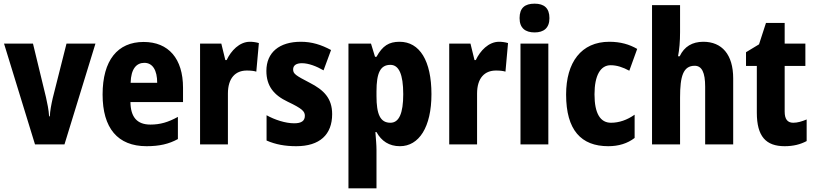

<svg xmlns="http://www.w3.org/2000/svg" viewBox="-20 -788 4444 1048"><path d="M171 0H332L501 -550H343L268 -253C260 -218 253 -182 252 -153H248C246 -189 238 -225 231 -257L160 -550H2Z M764 -559C622 -559 540 -459 540 -272C540 -89 622 10 780 10C850 10 902 -2 951 -29V-150C898 -121 855 -108 801 -108C728 -108 693 -149 692 -231H979V-309C979 -468 900 -559 764 -559ZM768 -445C813 -445 838 -405 838 -336H693C695 -413 725 -445 768 -445Z M1344 -560C1287 -560 1241 -511 1217 -460H1210L1188 -550H1072V0H1224V-277C1224 -363 1266 -403 1327 -403C1350 -403 1366 -401 1379 -397L1393 -553C1376 -558 1359 -560 1344 -560Z M1793 -165C1793 -252 1747 -297 1671 -336C1594 -376 1580 -385 1580 -409C1580 -431 1597 -443 1628 -443C1665 -443 1708 -426 1746 -404L1787 -515C1733 -544 1682 -560 1622 -560C1505 -560 1434 -502 1434 -401C1434 -319 1474 -269 1550 -233C1630 -195 1644 -180 1644 -156C1644 -128 1625 -115 1586 -115C1538 -115 1480 -134 1435 -159V-21C1485 1 1537 10 1597 10C1725 10 1793 -53 1793 -165Z M2161 -560C2103 -560 2068 -538 2035 -478H2027L2005 -550H1882V240H2035V30C2035 4 2032 -28 2029 -67H2035C2062 -18 2104 10 2163 10C2267 10 2335 -94 2335 -274C2335 -456 2271 -560 2161 -560ZM2111 -434C2157 -434 2181 -383 2181 -274C2181 -169 2158 -118 2111 -118C2055 -118 2035 -165 2035 -264V-289C2035 -390 2056 -434 2111 -434Z M2704 -560C2647 -560 2601 -511 2577 -460H2570L2548 -550H2432V0H2584V-277C2584 -363 2626 -403 2687 -403C2710 -403 2726 -401 2739 -397L2753 -553C2736 -558 2719 -560 2704 -560Z M2898 -768C2845 -768 2816 -745 2816 -689C2816 -635 2847 -611 2898 -611C2948 -611 2979 -635 2979 -689C2979 -744 2950 -768 2898 -768ZM2973 -550H2821V0H2973Z M3300 10C3357 10 3405 -5 3444 -35V-162C3403 -133 3359 -118 3315 -118C3257 -118 3225 -168 3225 -273C3225 -377 3258 -432 3313 -432C3347 -432 3380 -421 3415 -402L3458 -521C3415 -546 3366 -560 3306 -560C3152 -560 3070 -447 3070 -272C3070 -78 3152 10 3300 10Z M3692 -612V-760H3539V0H3692V-256C3692 -372 3709 -429 3772 -429C3811 -429 3829 -392 3829 -315V0H3982V-360C3982 -491 3920 -560 3819 -560C3759 -560 3715 -534 3690 -481H3681C3688 -517 3692 -561 3692 -612Z M4310 -118C4278 -118 4263 -138 4263 -179V-428H4376V-550H4263V-663H4161L4123 -546L4052 -503V-428H4111V-173C4111 -43 4161 10 4263 10C4311 10 4349 0 4383 -18V-136C4357 -125 4333 -118 4310 -118Z"/></svg>

Font: Noto Sans Myanmar UI Condensed ExtraBold
Style: Regular
Weight: 800
Width: 3
Designer: Monotype Design Team
Foundry: Monotype Imaging Inc.
Version: Version 2.103